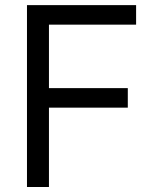

<svg xmlns="http://www.w3.org/2000/svg" viewBox="-20 -748 627 768"><path d="M87.9 0V-727.5H524.4V-649.4H175.8V-395.5H491.2V-317.4H175.8V0Z"/></svg>

Font: Inter
Style: Regular
Weight: 400
Designer: Rasmus Andersson
Foundry: rsms
Version: Version 4.000;git-8c9346024